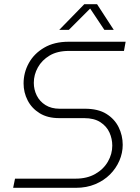

<svg xmlns="http://www.w3.org/2000/svg" viewBox="-20 -900 669 920"><path d="M43 0 52 -44H343Q397 -44 436.5 -66.5Q476 -89 497 -125.5Q518 -162 518 -202Q518 -235 504.5 -265Q491 -295 461 -314.5Q431 -334 383 -334H263Q208 -334 170 -357.5Q132 -381 112.5 -419Q93 -457 93 -500Q93 -552 118 -597.5Q143 -643 191.5 -671.5Q240 -700 309 -700H582L574 -656H310Q255 -656 218 -634Q181 -612 161.5 -577Q142 -542 142 -503Q142 -471 156 -442.5Q170 -414 198 -396.5Q226 -379 266 -379H387Q450 -379 489.5 -354.5Q529 -330 548.5 -290.5Q568 -251 568 -206Q568 -167 552 -130Q536 -93 507 -64Q478 -35 436.5 -17.5Q395 0 343 0ZM264 -757 384 -880H445L525 -757H480L412 -859L310 -757Z"/></svg>

Font: MuseoModerno ExtraLight
Style: Italic
Weight: 250
Italic angle: -9°
Designer: Pablo Cosgaya, Héctor Gatti, Marcela Romero, and the Authors of The MuseoModerno Project.
Foundry: Omnibus-Type Team
Version: Version 1.003